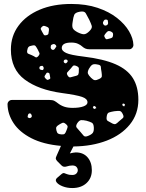

<svg xmlns="http://www.w3.org/2000/svg" viewBox="-20 -730 737 970"><path d="M345 220Q319 220 297 211.5Q275 203 266 191Q257 179 268 169L289 151Q298 143 304 144.5Q310 146 319 150Q328 154 345 154Q359 154 366 146.5Q373 139 373 130Q373 121 366.5 113.5Q360 106 345 106Q332 106 316.5 111Q301 116 291 106L270 85Q263 78 262 72Q261 66 268 52L288 7Q198 -1 138 -32Q78 -63 48.5 -108Q19 -153 18 -203Q18 -212 24.5 -218.5Q31 -225 40 -225H230Q246 -225 254.5 -220.5Q263 -216 273 -208Q287 -197 304.5 -191Q322 -185 347 -185Q381 -185 401.5 -192.5Q422 -200 422 -213Q422 -231 394.5 -240.5Q367 -250 293 -260Q175 -276 105 -328Q35 -380 35 -480Q35 -548 73.5 -600Q112 -652 180.5 -681Q249 -710 340 -710Q415 -710 473 -690.5Q531 -671 571 -639.5Q611 -608 632 -572Q653 -536 654 -503Q654 -494 647.5 -487.5Q641 -481 633 -481H433Q419 -481 410.5 -485Q402 -489 393 -497Q388 -502 374.5 -508.5Q361 -515 340 -515Q292 -515 292 -487Q292 -473 314 -462.5Q336 -452 403 -444Q503 -432 563.5 -405.5Q624 -379 651.5 -335Q679 -291 679 -226Q679 -154 636 -101Q593 -48 519 -19.5Q445 9 351 10L333 45Q339 43 349.5 41.5Q360 40 363 40Q401 40 422.5 65Q444 90 444 130Q444 170 417 195Q390 220 345 220ZM431 -630Q420 -650 413.5 -662.5Q407 -675 384 -671Q360 -667 355 -655Q350 -643 347 -619Q343 -597 348 -587Q353 -577 372 -567Q392 -557 404 -557Q416 -557 432 -573Q447 -588 443.5 -599.5Q440 -611 431 -630ZM526 -616Q525 -622 524.5 -626Q524 -630 518 -631Q511 -632 508 -629.5Q505 -627 502 -621Q497 -612 505 -604Q511 -598 520 -603Q527 -607 526 -616ZM216 -595Q207 -599 202 -599.5Q197 -600 190 -593Q184 -586 186.5 -581.5Q189 -577 193 -569Q198 -560 201 -555Q204 -550 213 -552Q223 -554 224.5 -559.5Q226 -565 227 -575Q228 -584 226 -588Q224 -592 216 -595ZM540 -571Q532 -574 527.5 -573Q523 -572 517 -565Q510 -557 507.5 -552Q505 -547 511 -538Q516 -530 521.5 -532Q527 -534 537 -536Q544 -538 547 -540.5Q550 -543 551 -551Q552 -559 550 -563Q548 -567 540 -571ZM262 -502Q257 -507 253.5 -507.5Q250 -508 243 -505Q238 -503 237 -499.5Q236 -496 236 -490Q237 -481 246 -478Q253 -477 258 -485Q262 -491 264 -494Q266 -497 262 -502ZM170 -481Q164 -492 159.5 -497.5Q155 -503 143 -500Q129 -498 124 -492.5Q119 -487 117 -473Q116 -461 123 -458.5Q130 -456 141 -451Q152 -446 158.5 -441.5Q165 -437 173 -446Q182 -456 179 -462.5Q176 -469 170 -481ZM321 -425Q318 -430 310 -429Q303 -428 302 -421Q301 -414 308 -411Q313 -408 318 -414Q324 -419 321 -425ZM473 -404Q455 -408 446.5 -403Q438 -398 429 -382Q421 -366 424.5 -357.5Q428 -349 440 -337Q451 -326 459 -325Q467 -324 481 -331Q494 -337 494.5 -344.5Q495 -352 493 -366Q490 -382 489.5 -392Q489 -402 473 -404ZM365 -397Q353 -402 348 -396.5Q343 -391 335 -381Q326 -371 320.5 -365Q315 -359 322 -348Q329 -337 336.5 -339.5Q344 -342 357 -345Q367 -347 372 -350Q377 -353 378 -364Q379 -377 378.5 -384.5Q378 -392 365 -397ZM198 -394Q195 -398 192.5 -397.5Q190 -397 185 -396Q179 -394 179 -387Q179 -380 185 -378Q190 -377 193 -376Q196 -375 199 -379Q203 -386 198 -394ZM223 -363Q217 -364 215 -361Q213 -358 210 -353Q206 -348 205 -344.5Q204 -341 208 -336Q213 -330 217 -327.5Q221 -325 228 -329Q235 -332 234 -336.5Q233 -341 232 -348Q231 -355 230 -358Q229 -361 223 -363ZM606 -207 598 -205 599 -197 607 -192 612 -201ZM461 -193 454 -195 449 -188 455 -179 467 -184ZM600 -154Q593 -169 583.5 -169.5Q574 -170 557 -168Q539 -165 530 -161.5Q521 -158 519 -141Q516 -124 524.5 -119Q533 -114 548 -106Q559 -101 565 -104Q571 -107 580 -116Q592 -127 600 -133Q608 -139 600 -154ZM139 -150Q136 -158 129 -157Q123 -156 121 -148Q120 -143 119.5 -140Q119 -137 124 -135Q131 -131 138 -137Q143 -142 139 -150ZM454 -86Q453 -105 444 -110Q435 -115 417 -120Q399 -124 389.5 -123Q380 -122 370 -107Q361 -92 368 -84.5Q375 -77 386 -64Q396 -52 402.5 -44.5Q409 -37 424 -43Q442 -50 448.5 -58.5Q455 -67 454 -86ZM313 -103Q303 -112 296 -109.5Q289 -107 278 -100Q268 -94 265 -88.5Q262 -83 265 -71Q268 -59 273 -55.5Q278 -52 290 -51Q302 -50 306.5 -54Q311 -58 315 -69Q320 -81 321.5 -88Q323 -95 313 -103Z"/></svg>

Font: Rubik Moonrocks
Style: Regular
Weight: 400
Designer: Hubert and Fischer, NaN
Foundry: Hubert and Fischer, NaN
Version: Version 2.200